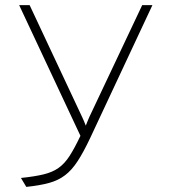

<svg xmlns="http://www.w3.org/2000/svg" viewBox="-20 -720 671 752"><path d="M83 12 62 -23Q115.5 -28.5 150.5 -37Q185.5 -45.5 209.2 -62.2Q233 -79 252.5 -109.2Q272 -139.5 295 -188L55 -700H96L302 -261Q305 -254.5 308.8 -245.8Q312.5 -237 316 -228Q320 -238 323.2 -246Q326.5 -254 330 -262L537 -700H577L333 -179Q307 -124 284.2 -89Q261.5 -54 235 -33.8Q208.5 -13.5 172.2 -3.5Q136 6.5 83 12Z"/></svg>

Font: Overpass Thin
Style: Regular
Weight: 250
Designer: Delve Withrington, Dave Bailey, Thomas Jockin
Foundry: Delve Fonts LLC
Version: Version 4.000